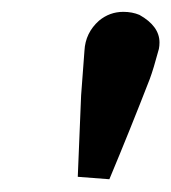

<svg xmlns="http://www.w3.org/2000/svg" viewBox="-20 -686 282 316"><path d="M160 -391 108 -395 113.5 -529 119 -602.5Q120.5 -632 143 -652Q160.5 -666.5 183 -666.5Q197.5 -666.5 209.5 -661.5Q242.5 -643 242.5 -616Q242.5 -610.5 241.5 -605.5Q232.5 -572 226.5 -556Q194.5 -473.5 160 -391Z"/></svg>

Font: Lucymar Sans SemiBold
Style: Italic
Weight: 600
Italic angle: -10°
Foundry: The League of Moveable Type (original font) / Main changes by Cristiano Sobral with portions from Mirco Monsees
Version: Version 2.00;August 30, 2020;FontCreator 13.0.0.2681 64-bit